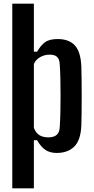

<svg xmlns="http://www.w3.org/2000/svg" viewBox="-20 -820 508 1040"><path d="M46.5 200V-800H163.5V-540H181Q200.5 -574 223.8 -591.2Q247 -608.5 293 -608.5Q353 -608.5 385 -574.5Q417 -540.5 420.5 -461Q421.5 -433 422 -390Q422.5 -347 422.5 -299.5Q422.5 -252 422 -209.2Q421.5 -166.5 420.5 -139Q417 -60 382 -25.8Q347 8.5 287 8.5Q252 8.5 227.2 -7.2Q202.5 -23 181 -60.5H163.5V200ZM242.5 -76Q271 -76 286.5 -89Q302 -102 303.5 -129.5Q306 -166.5 307 -211.2Q308 -256 308 -302.8Q308 -349.5 307 -393.5Q306 -437.5 303.5 -473.5Q302 -499 289.5 -511.5Q277 -524 249 -524Q221.5 -524 197.8 -510.8Q174 -497.5 163.5 -473.5V-127Q175 -99 194 -87.5Q213 -76 242.5 -76Z"/></svg>

Font: Big Shoulders Text Thin
Style: Bold
Weight: 700
Version: Version 2.002